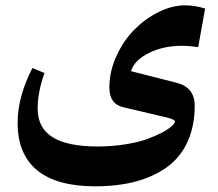

<svg xmlns="http://www.w3.org/2000/svg" viewBox="-20 -396 798 702"><path d="M337.9 139.6C188 139.6 117.7 94.2 117.7 1C117.7 -39.6 126 -82.5 142.6 -128.9L98.6 -147.5C62.5 -77.1 44.4 -10.3 44.4 53.2C44.4 209 144 285.2 327.6 285.2C436.5 285.2 522.9 262.7 588.9 216.3C654.8 169.4 691.9 91.8 691.9 -9.8C691.9 -54.7 669.4 -82.5 624 -93.8L459 -135.7C466.8 -162.1 488.3 -184.1 523.9 -202.1C559.1 -219.7 599.6 -228.5 645 -228.5C657.2 -228.5 669.4 -228 681.6 -226.6L704.6 -223.6L730 -364.7C705.1 -372.6 680.7 -376.5 656.7 -376.5C625 -376.5 592.3 -368.2 559.1 -351.6C525.9 -335 496.1 -313 469.7 -286.1C443.4 -259.3 421.9 -227.1 405.3 -189.9C388.2 -152.3 379.9 -114.7 379.9 -76.2C379.9 -35.6 397 -11.7 431.2 -3.9L592.3 34.2C610.4 38.6 619.6 43.5 619.6 48.3V48.8C619.1 56.6 605.5 70.8 573.2 88.4C557.1 96.7 538.1 105 517.1 112.8C474.6 127.9 407.7 139.6 337.9 139.6Z"/></svg>

Font: Parastoo
Style: Bold
Weight: 700
Foundry: Saber Rastikerdar (saber.rastikerdar@gmail.com)
Version: Version 2.0.1